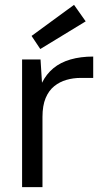

<svg xmlns="http://www.w3.org/2000/svg" viewBox="-20 -771 430 791"><path d="M71 0V-526H147L153 -430Q171 -466 200 -490Q229 -514 270.5 -526Q312 -538 364 -538V-450H312Q282 -450 254 -442Q226 -434 203.5 -416Q181 -398 168 -367Q155 -336 155 -289V0ZM146 -569 110 -623 285 -751 333 -683Z"/></svg>

Font: DM Sans 9pt
Style: Regular
Weight: 400
Designer: Colophon Foundry, Jonny Pinhorn
Foundry: Colophon Foundry
Version: Version 4.004;gftools[0.9.30]